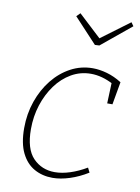

<svg xmlns="http://www.w3.org/2000/svg" viewBox="-87 -832 652 897"><g transform="rotate(10 238.5 -383.0)"><path d="M225 7Q177 7 138.5 -14.5Q100 -36 77.5 -81.5Q55 -127 55 -199Q55 -267 76 -327Q97 -387 133.5 -432.5Q170 -478 218.5 -504Q267 -530 323 -530Q355 -530 390.5 -520Q426 -510 461 -488L442 -380H417L421 -484L426 -474Q371 -503 319 -503Q269 -503 226.5 -478.5Q184 -454 153 -411.5Q122 -369 104.5 -315Q87 -261 87 -200Q87 -106 128 -63.5Q169 -21 231 -21Q265 -21 303.5 -33.5Q342 -46 381 -69L392 -47Q350 -21 306.5 -7Q263 7 225 7ZM463 -773 475 -756 334 -640 313 -639 204 -756 221 -773 336 -666H319Z"/></g></svg>

Font: Bitter Thin ExtraLight
Style: Italic
Weight: 250
Italic angle: -9°
Version: Version 2.002